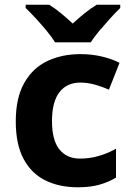

<svg xmlns="http://www.w3.org/2000/svg" viewBox="-20 -786 556 816"><path d="M311 10Q232 10 172.5 -19.5Q113 -49 80 -111Q47 -173 47 -270Q47 -370 83 -433.5Q119 -497 181 -526.5Q243 -556 322 -556Q369 -556 412 -546Q455 -536 488 -519L443 -405Q413 -418 382.5 -426.5Q352 -435 322 -435Q264 -435 232.5 -394Q201 -353 201 -271Q201 -190 232.5 -151Q264 -112 320 -112Q362 -112 401 -123.5Q440 -135 473 -154V-31Q441 -12 402.5 -1Q364 10 311 10ZM214 -606Q200 -629 177.5 -656Q155 -683 131.5 -708.5Q108 -734 89 -752V-766H189Q216 -749 239.5 -729.5Q263 -710 289 -686Q315 -710 340 -730Q365 -750 391 -766H491V-752Q473 -735 449.5 -709Q426 -683 403 -656Q380 -629 366 -606Z"/></svg>

Font: Noto Sans Georgian Bold
Style: Regular
Weight: 700
Designer: Monotype Design Team, Akaki Razmadze
Foundry: Google LLC
Version: Version 2.005; ttfautohint (v1.8.4.7-5d5b)